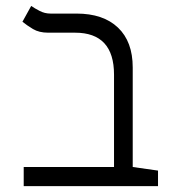

<svg xmlns="http://www.w3.org/2000/svg" viewBox="-20 -632 626 652"><path d="M516.6 -52.7V0H60.5V-64.9H367.2V-378.4Q367.2 -521 234.9 -521H143.6Q112.8 -521 92 -533.4Q71.3 -545.9 56.2 -558.1L85.9 -611.8Q97.2 -604 114.5 -595Q131.8 -585.9 151.4 -585.9H239.7Q330.6 -585.9 380.6 -538.3Q430.7 -490.7 430.7 -402.8V-64.9Z"/></svg>

Font: CaskaydiaMono NF Light
Style: Regular
Weight: 300
Designer: Aaron Bell
Foundry: Saja Typeworks
Version: Version 2111.001; ttfautohint (v1.8.4);Nerd Fonts 3.1.1